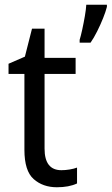

<svg xmlns="http://www.w3.org/2000/svg" viewBox="-20 -780 471 810"><path d="M239 -62Q256 -62 274 -65Q292 -68 305 -73V-6Q271 10 220 10Q161 10 122 -24.5Q83 -59 83 -148V-468H16V-511L85 -541L115 -659H168V-536H299V-468H168V-153Q168 -62 239 -62ZM431 -751Q426 -731 415 -703.5Q404 -676 390 -648Q376 -620 362 -600H316V-612Q321 -628 327 -655.5Q333 -683 338 -712Q343 -741 344 -760H431Z"/></svg>

Font: Noto Sans Telugu SemiCondensed
Style: Regular
Weight: 400
Width: 4
Designer: Jelle Bosma - Monotype Design Team
Foundry: Monotype Imaging Inc.
Version: Version 2.005; ttfautohint (v1.8.4.7-5d5b)